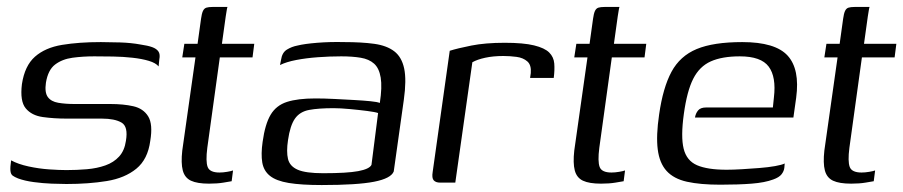

<svg xmlns="http://www.w3.org/2000/svg" viewBox="-20 -525 2597 552"><path d="M171 4Q154 4 128.5 3Q103 2 77 -1.5Q51 -5 32 -12Q22 -16 16.5 -20Q11 -24 10 -34Q9 -44 12 -64Q32 -53 62 -46.5Q92 -40 121.5 -38Q151 -36 171 -36Q201 -36 230 -38.5Q259 -41 283 -49.5Q307 -58 322.5 -75Q338 -92 342 -120Q349 -161 329.5 -172.5Q310 -184 273 -184H172Q135 -184 103 -188.5Q71 -193 54 -213.5Q37 -234 43 -283Q51 -336 80.5 -362Q110 -388 158.5 -396Q207 -404 270 -404Q293 -404 325 -403Q357 -402 384 -397Q405 -394 417.5 -389.5Q430 -385 435.5 -377Q441 -369 438 -354L436 -334Q428 -344 408 -350Q388 -356 361 -359Q334 -362 305 -362.5Q276 -363 251 -363Q218 -363 188.5 -359Q159 -355 138.5 -339.5Q118 -324 112 -287Q108 -259 117.5 -246Q127 -233 147.5 -229.5Q168 -226 194 -226H297Q335 -226 363.5 -219.5Q392 -213 406 -190.5Q420 -168 412 -120Q405 -67 372 -40Q339 -13 287 -4.5Q235 4 171 4Z M581 3Q547 3 529 -5.5Q511 -14 505.5 -35Q500 -56 504 -92L542 -360H504L510 -399H548L558 -471Q560 -486 563.5 -493.5Q567 -501 573.5 -503Q580 -505 591 -505H634Q633 -503 632 -496.5Q631 -490 629 -478L618 -399H711L706 -360H612L576 -100Q571 -61 577 -45Q583 -29 611 -29Q621 -29 633 -31Q645 -33 650 -35L646 -4Q640 -3 622.5 0Q605 3 581 3Z M905 7Q846 7 810 1Q774 -5 756 -19.5Q738 -34 734 -58Q730 -82 735 -117Q742 -168 758 -195Q774 -222 805 -232Q836 -242 887 -242Q912 -242 941.5 -240.5Q971 -239 998 -237.5Q1025 -236 1045 -234Q1065 -232 1072 -229Q1079 -275 1074.5 -302Q1070 -329 1055.5 -342Q1041 -355 1017 -359Q993 -363 961 -363Q928 -363 894 -360.5Q860 -358 831.5 -352.5Q803 -347 785 -338L788 -353Q791 -374 805 -382.5Q819 -391 835 -394Q855 -399 892 -402Q929 -405 969 -404Q1020 -404 1056 -399Q1092 -394 1113.5 -377.5Q1135 -361 1142 -328Q1149 -295 1141 -238L1112 -32Q1104 -12 1055.5 -2.5Q1007 7 905 7ZM909 -27Q978 -27 1010 -33Q1042 -39 1048 -51L1067 -200Q1059 -203 1035.5 -206Q1012 -209 985 -211.5Q958 -214 939 -214Q896 -214 869 -209Q842 -204 828 -184Q814 -164 808 -122Q803 -89 808 -68Q813 -47 836 -37Q859 -27 909 -27Z M1289 0H1245Q1233 0 1227 -6.5Q1221 -13 1224 -31L1273 -379Q1295 -386 1335 -394Q1375 -402 1431 -402Q1485 -402 1515.5 -394.5Q1546 -387 1559 -374Q1572 -361 1573.5 -342.5Q1575 -324 1572 -301H1504L1506 -315Q1508 -338 1496 -348.5Q1484 -359 1465 -361.5Q1446 -364 1427 -364Q1398 -364 1375 -359Q1352 -354 1338 -346Z M1708 3Q1674 3 1656 -5.5Q1638 -14 1632.5 -35Q1627 -56 1631 -92L1669 -360H1631L1637 -399H1675L1685 -471Q1687 -486 1690.5 -493.5Q1694 -501 1700.5 -503Q1707 -505 1718 -505H1761Q1760 -503 1759 -496.5Q1758 -490 1756 -478L1745 -399H1838L1833 -360H1739L1703 -100Q1698 -61 1704 -45Q1710 -29 1738 -29Q1748 -29 1760 -31Q1772 -33 1777 -35L1773 -4Q1767 -3 1749.5 0Q1732 3 1708 3Z M2051 6Q1993 6 1955 -2.5Q1917 -11 1896.5 -33.5Q1876 -56 1871 -95.5Q1866 -135 1875 -196Q1886 -273 1910.5 -318.5Q1935 -364 1983 -384Q2031 -404 2114 -404Q2209 -404 2244.5 -365Q2280 -326 2269 -244L2261 -187H1978Q1980 -199 1987 -207.5Q1994 -216 2010 -216H2202L2205 -245Q2212 -304 2190 -333.5Q2168 -363 2107 -363Q2056 -363 2023.5 -348.5Q1991 -334 1973 -298.5Q1955 -263 1946 -197Q1937 -132 1945.5 -97.5Q1954 -63 1984 -50Q2014 -37 2069 -37Q2088 -37 2113 -38.5Q2138 -40 2163.5 -42Q2189 -44 2208.5 -47.5Q2228 -51 2236 -55L2235 -43Q2234 -33 2227 -24Q2220 -15 2203 -9Q2179 0 2141 3Q2103 6 2051 6Z M2427 3Q2393 3 2375 -5.5Q2357 -14 2351.5 -35Q2346 -56 2350 -92L2388 -360H2350L2356 -399H2394L2404 -471Q2406 -486 2409.5 -493.5Q2413 -501 2419.5 -503Q2426 -505 2437 -505H2480Q2479 -503 2478 -496.5Q2477 -490 2475 -478L2464 -399H2557L2552 -360H2458L2422 -100Q2417 -61 2423 -45Q2429 -29 2457 -29Q2467 -29 2479 -31Q2491 -33 2496 -35L2492 -4Q2486 -3 2468.5 0Q2451 3 2427 3Z"/></svg>

Font: Genos
Style: Italic
Weight: 400
Italic angle: -8°
Version: Version 1.010